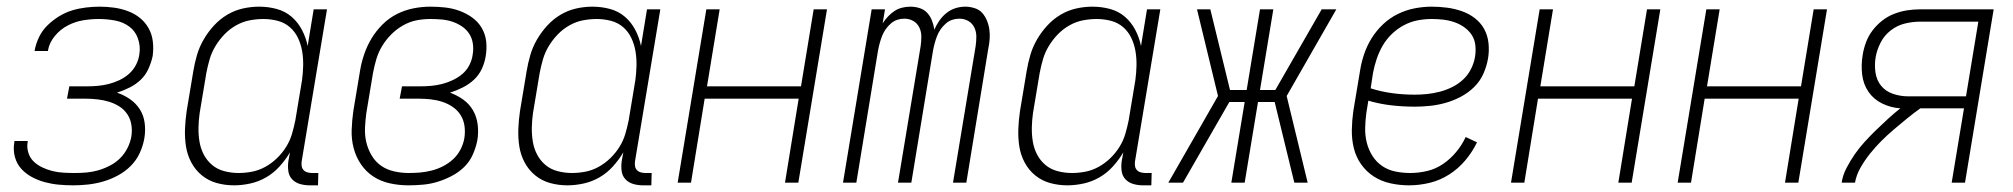

<svg xmlns="http://www.w3.org/2000/svg" viewBox="-20 -548 6040 576"><path d="M200 8Q178 8 156.5 6Q135 4 114.5 -1.5Q94 -7 75.5 -17Q57 -27 43.5 -42Q30 -57 24.5 -78Q19 -99 23 -121V-125H63V-122Q60 -106 65 -90Q70 -74 81 -63.5Q92 -53 106.5 -46Q121 -39 137 -35Q153 -31 170 -30Q187 -29 204 -29Q222 -29 239.5 -30.5Q257 -32 274.5 -37Q292 -42 309.5 -51Q327 -60 340.5 -73.5Q354 -87 362.5 -104Q371 -121 374 -138Q377 -157 374 -174.5Q371 -192 361.5 -206Q352 -220 337.5 -229Q323 -238 306.5 -243Q290 -248 271.5 -250Q253 -252 235 -252H181L188 -289H242Q258 -289 274 -290.5Q290 -292 306 -296Q322 -300 338 -307.5Q354 -315 367 -326.5Q380 -338 388 -353.5Q396 -369 398 -385Q402 -409 394 -432Q386 -455 367.5 -468.5Q349 -482 325 -486.5Q301 -491 276 -491Q253 -491 229 -487Q205 -483 183 -471.5Q161 -460 144.5 -440Q128 -420 124 -397V-395H84V-397Q88 -418 97.5 -437.5Q107 -457 123 -472.5Q139 -488 158 -499.5Q177 -511 197 -517Q217 -523 238 -525.5Q259 -528 279 -528Q301 -528 322.5 -525Q344 -522 364 -514.5Q384 -507 400 -494Q416 -481 426 -463Q436 -445 438.5 -423.5Q441 -402 438 -380Q434 -361 425.5 -342Q417 -323 402.5 -309Q388 -295 369 -285.5Q350 -276 331 -270Q352 -263 370 -250.5Q388 -238 399.5 -220Q411 -202 414 -179Q417 -156 413 -133Q409 -110 399 -88.5Q389 -67 372 -50Q355 -33 333.5 -21.5Q312 -10 289.5 -3.5Q267 3 244.5 5.5Q222 8 200 8Z M682 8Q655 8 630 1Q605 -6 585.5 -22Q566 -38 554 -60.5Q542 -83 538 -108.5Q534 -134 535 -161Q536 -188 540 -215L560 -335Q564 -359 571 -383Q578 -407 591 -429.5Q604 -452 622 -471.5Q640 -491 662 -504Q684 -517 708.5 -522.5Q733 -528 757 -528Q785 -528 810.5 -521Q836 -514 855 -497.5Q874 -481 886 -458Q898 -435 903 -410L921 -520H961L885 -64Q884 -57 885 -50Q886 -43 890.5 -38Q895 -33 902 -31Q909 -29 916 -29H935L934 8H909Q894 8 880 4Q866 0 856.5 -10Q847 -20 845 -34.5Q843 -49 845 -64L850 -91Q837 -69 819 -49Q801 -29 778.5 -16Q756 -3 731 2.5Q706 8 682 8ZM696 -29Q716 -29 736.5 -33Q757 -37 776 -47.5Q795 -58 811 -73.5Q827 -89 838.5 -107.5Q850 -126 856 -146.5Q862 -167 866 -187L886 -307Q889 -329 889.5 -351Q890 -373 886.5 -394Q883 -415 874 -434Q865 -453 849.5 -466.5Q834 -480 813 -485.5Q792 -491 770 -491Q750 -491 729 -487Q708 -483 688.5 -472Q669 -461 653.5 -445Q638 -429 626.5 -410Q615 -391 609 -370.5Q603 -350 599 -329L579 -209Q576 -188 575.5 -166Q575 -144 578.5 -123Q582 -102 591.5 -84Q601 -66 616.5 -53Q632 -40 653 -34.5Q674 -29 696 -29Z M1205 8Q1177 8 1149.5 2Q1122 -4 1100 -18.5Q1078 -33 1063 -55Q1048 -77 1041 -103.5Q1034 -130 1035 -158.5Q1036 -187 1040 -215L1060 -335Q1064 -360 1072.5 -385Q1081 -410 1094.5 -432.5Q1108 -455 1127.5 -474.5Q1147 -494 1171 -506Q1195 -518 1220.5 -523Q1246 -528 1271 -528Q1294 -528 1316 -525.5Q1338 -523 1358.5 -515.5Q1379 -508 1396.5 -495.5Q1414 -483 1425 -464.5Q1436 -446 1438.5 -424Q1441 -402 1437 -379Q1434 -360 1425.5 -341.5Q1417 -323 1402 -309Q1387 -295 1368 -285.5Q1349 -276 1330 -270Q1352 -262 1370 -249Q1388 -236 1399 -217Q1410 -198 1413 -174.5Q1416 -151 1412 -127Q1408 -106 1398.5 -84.5Q1389 -63 1372.5 -47Q1356 -31 1335 -20Q1314 -9 1292.5 -2.5Q1271 4 1249 6Q1227 8 1205 8ZM1206 -29Q1224 -29 1241 -30.5Q1258 -32 1275.5 -36.5Q1293 -41 1309.5 -49.5Q1326 -58 1339.5 -70.5Q1353 -83 1361.5 -99.5Q1370 -116 1373 -133Q1376 -152 1373.5 -170Q1371 -188 1362 -202.5Q1353 -217 1338.5 -227Q1324 -237 1307 -242.5Q1290 -248 1272 -250Q1254 -252 1235 -252H1179L1186 -289H1242Q1258 -289 1274 -290.5Q1290 -292 1306 -296Q1322 -300 1338 -307.5Q1354 -315 1367 -326Q1380 -337 1388 -352.5Q1396 -368 1398 -384Q1401 -401 1398.5 -417.5Q1396 -434 1387.5 -447Q1379 -460 1365.5 -469Q1352 -478 1337 -483Q1322 -488 1305 -489.5Q1288 -491 1271 -491Q1250 -491 1229.5 -487Q1209 -483 1189.5 -472Q1170 -461 1154 -445Q1138 -429 1126.5 -410Q1115 -391 1109 -370.5Q1103 -350 1099 -329L1079 -209Q1076 -187 1075 -164.5Q1074 -142 1079 -121Q1084 -100 1095 -81.5Q1106 -63 1123 -51Q1140 -39 1162 -34Q1184 -29 1206 -29Z M1682 8Q1655 8 1630 1Q1605 -6 1585.5 -22Q1566 -38 1554 -60.5Q1542 -83 1538 -108.5Q1534 -134 1535 -161Q1536 -188 1540 -215L1560 -335Q1564 -359 1571 -383Q1578 -407 1591 -429.5Q1604 -452 1622 -471.5Q1640 -491 1662 -504Q1684 -517 1708.5 -522.5Q1733 -528 1757 -528Q1785 -528 1810.5 -521Q1836 -514 1855 -497.5Q1874 -481 1886 -458Q1898 -435 1903 -410L1921 -520H1961L1885 -64Q1884 -57 1885 -50Q1886 -43 1890.5 -38Q1895 -33 1902 -31Q1909 -29 1916 -29H1935L1934 8H1909Q1894 8 1880 4Q1866 0 1856.5 -10Q1847 -20 1845 -34.5Q1843 -49 1845 -64L1850 -91Q1837 -69 1819 -49Q1801 -29 1778.5 -16Q1756 -3 1731 2.5Q1706 8 1682 8ZM1696 -29Q1716 -29 1736.5 -33Q1757 -37 1776 -47.5Q1795 -58 1811 -73.5Q1827 -89 1838.5 -107.5Q1850 -126 1856 -146.5Q1862 -167 1866 -187L1886 -307Q1889 -329 1889.5 -351Q1890 -373 1886.5 -394Q1883 -415 1874 -434Q1865 -453 1849.5 -466.5Q1834 -480 1813 -485.5Q1792 -491 1770 -491Q1750 -491 1729 -487Q1708 -483 1688.5 -472Q1669 -461 1653.5 -445Q1638 -429 1626.5 -410Q1615 -391 1609 -370.5Q1603 -350 1599 -329L1579 -209Q1576 -188 1575.5 -166Q1575 -144 1578.5 -123Q1582 -102 1591.5 -84Q1601 -66 1616.5 -53Q1632 -40 1653 -34.5Q1674 -29 1696 -29Z M2013 0 2099 -520H2139L2101 -289H2383L2421 -520H2461L2375 0H2335L2376 -252H2094L2053 0Z M2509 0 2595 -520H2635L2628 -478Q2635 -489 2644 -498.5Q2653 -508 2663.5 -515Q2674 -522 2686.5 -525Q2699 -528 2711 -528Q2726 -528 2739.5 -523.5Q2753 -519 2762 -509Q2771 -499 2776 -486Q2781 -473 2783 -459Q2789 -473 2798 -486Q2807 -499 2819.5 -509Q2832 -519 2846.5 -523.5Q2861 -528 2876 -528Q2890 -528 2904 -523.5Q2918 -519 2926.5 -509.5Q2935 -500 2940.5 -487Q2946 -474 2948 -460Q2950 -446 2949 -431.5Q2948 -417 2945 -403L2879 0H2839L2907 -410Q2909 -424 2909 -438.5Q2909 -453 2903 -465.5Q2897 -478 2885 -485Q2873 -492 2858 -492Q2847 -492 2836.5 -488.5Q2826 -485 2817 -477Q2808 -469 2801.5 -459.5Q2795 -450 2791 -439.5Q2787 -429 2784 -418Q2781 -407 2779 -396L2714 0H2674L2742 -410Q2744 -424 2744 -438.5Q2744 -453 2738 -465.5Q2732 -478 2720 -485Q2708 -492 2693 -492Q2682 -492 2671.5 -488.5Q2661 -485 2652 -477Q2643 -469 2636.5 -459.5Q2630 -450 2626 -439.5Q2622 -429 2619 -418Q2616 -407 2614 -396L2549 0Z M3182 8Q3155 8 3130 1Q3105 -6 3085.5 -22Q3066 -38 3054 -60.5Q3042 -83 3038 -108.5Q3034 -134 3035 -161Q3036 -188 3040 -215L3060 -335Q3064 -359 3071 -383Q3078 -407 3091 -429.5Q3104 -452 3122 -471.5Q3140 -491 3162 -504Q3184 -517 3208.5 -522.5Q3233 -528 3257 -528Q3285 -528 3310.5 -521Q3336 -514 3355 -497.5Q3374 -481 3386 -458Q3398 -435 3403 -410L3421 -520H3461L3385 -64Q3384 -57 3385 -50Q3386 -43 3390.5 -38Q3395 -33 3402 -31Q3409 -29 3416 -29H3435L3434 8H3409Q3394 8 3380 4Q3366 0 3356.5 -10Q3347 -20 3345 -34.5Q3343 -49 3345 -64L3350 -91Q3337 -69 3319 -49Q3301 -29 3278.5 -16Q3256 -3 3231 2.5Q3206 8 3182 8ZM3196 -29Q3216 -29 3236.5 -33Q3257 -37 3276 -47.5Q3295 -58 3311 -73.5Q3327 -89 3338.5 -107.5Q3350 -126 3356 -146.5Q3362 -167 3366 -187L3386 -307Q3389 -329 3389.5 -351Q3390 -373 3386.5 -394Q3383 -415 3374 -434Q3365 -453 3349.5 -466.5Q3334 -480 3313 -485.5Q3292 -491 3270 -491Q3250 -491 3229 -487Q3208 -483 3188.5 -472Q3169 -461 3153.5 -445Q3138 -429 3126.5 -410Q3115 -391 3109 -370.5Q3103 -350 3099 -329L3079 -209Q3076 -188 3075.5 -166Q3075 -144 3078.5 -123Q3082 -102 3091.5 -84Q3101 -66 3116.5 -53Q3132 -40 3153 -34.5Q3174 -29 3196 -29Z M3529 0H3485L3634 -260L3571 -520H3611L3670 -278H3720L3760 -520H3800L3760 -278H3806L3945 -520H3989L3840 -260L3903 0H3863L3804 -242H3754L3714 0H3674L3714 -242H3668Z M4207 8Q4179 8 4151.5 2Q4124 -4 4101.5 -18.5Q4079 -33 4063.5 -55Q4048 -77 4041.5 -103.5Q4035 -130 4035.5 -158.5Q4036 -187 4040 -215L4060 -335Q4064 -361 4072.5 -386Q4081 -411 4095 -433.5Q4109 -456 4129 -475Q4149 -494 4173.5 -506Q4198 -518 4224 -523Q4250 -528 4275 -528Q4298 -528 4321 -525Q4344 -522 4365.5 -514.5Q4387 -507 4404.5 -493.5Q4422 -480 4432.5 -461Q4443 -442 4445.5 -418.5Q4448 -395 4444 -372Q4440 -349 4430 -326.5Q4420 -304 4402 -286.5Q4384 -269 4362 -257.5Q4340 -246 4317 -239.5Q4294 -233 4270.5 -230.5Q4247 -228 4225 -228Q4189 -228 4154 -232Q4119 -236 4085 -246L4079 -209Q4076 -187 4075.5 -164Q4075 -141 4080.5 -119.5Q4086 -98 4097.5 -80Q4109 -62 4126.5 -50Q4144 -38 4166 -33.5Q4188 -29 4211 -29Q4236 -29 4261.5 -35Q4287 -41 4309 -56Q4331 -71 4348.5 -92Q4366 -113 4377 -137L4411 -121Q4397 -92 4376 -67Q4355 -42 4327.5 -24.5Q4300 -7 4269 0.5Q4238 8 4207 8ZM4225 -264Q4243 -264 4262 -266Q4281 -268 4300 -273Q4319 -278 4337 -287Q4355 -296 4369.5 -309.5Q4384 -323 4393 -341Q4402 -359 4405 -377Q4408 -395 4406 -412.5Q4404 -430 4395 -443.5Q4386 -457 4372.5 -466.5Q4359 -476 4343 -481.5Q4327 -487 4310 -489Q4293 -491 4275 -491Q4254 -491 4233 -487Q4212 -483 4192 -472.5Q4172 -462 4155.5 -446Q4139 -430 4128 -411Q4117 -392 4110 -371Q4103 -350 4099 -329L4092 -283Q4123 -273 4156.5 -268.5Q4190 -264 4225 -264Z M4513 0 4599 -520H4639L4601 -289H4883L4921 -520H4961L4875 0H4835L4876 -252H4594L4553 0Z M5013 0 5099 -520H5139L5101 -289H5383L5421 -520H5461L5375 0H5335L5376 -252H5094L5053 0Z M5505 0Q5508 -22 5519.5 -44Q5531 -66 5544.5 -85.5Q5558 -105 5574.5 -123Q5591 -141 5608.5 -158Q5626 -175 5644 -191.5Q5662 -208 5681 -223Q5652 -225 5626.5 -237.5Q5601 -250 5585.5 -272.5Q5570 -295 5566.5 -324Q5563 -353 5568 -383Q5571 -402 5578 -421Q5585 -440 5597.5 -456.5Q5610 -473 5626.5 -486Q5643 -499 5662.5 -506.5Q5682 -514 5701.5 -517Q5721 -520 5740 -520H5961L5875 0H5835L5872 -223H5741Q5720 -208 5700.5 -192Q5681 -176 5661.5 -159.5Q5642 -143 5624 -125Q5606 -107 5590 -87Q5574 -67 5561.5 -45Q5549 -23 5545 0ZM5704 -259H5878L5915 -483H5740Q5718 -483 5695 -477.5Q5672 -472 5652.5 -457Q5633 -442 5622 -420.5Q5611 -399 5607 -377Q5603 -353 5606.5 -330Q5610 -307 5623.5 -290.5Q5637 -274 5659 -266.5Q5681 -259 5704 -259Z"/></svg>

Font: Iosevka Term Curly Extralight
Style: Italic
Weight: 200
Italic angle: -9°
Designer: Belleve Invis
Foundry: Belleve Invis
Version: Version 32.3.0